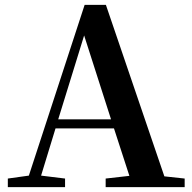

<svg xmlns="http://www.w3.org/2000/svg" viewBox="-20 -765 786 785"><path d="M434 -277 324 -620 218 -277ZM735 -35V0H412V-35L509 -46L446 -240H207L148 -47L246 -35V0H12V-35L98 -47L326 -745H413L652 -44Z"/></svg>

Font: Source Han Serif JP
Style: Bold
Weight: 700
Designer: Ryoko NISHIZUKA  (kana & ideographs); Frank Grießhammer (Latin, Greek & Cyrillic); Wenlong ZHANG  (bopomofo); Sandoll Co
Foundry: Adobe Systems Incorporated
Version: Version 1.000;PS 1;hotconv 16.6.53;makeotf.lib2.5.65590